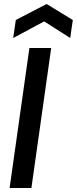

<svg xmlns="http://www.w3.org/2000/svg" viewBox="-20 -940 384 960"><path d="M28 0 127 -700H236L137 0ZM46 -750 59 -840 213 -920 344 -840 331 -750 201 -833Z"/></svg>

Font: Host Grotesk Medium
Style: Italic
Weight: 500
Italic angle: -8°
Designer: Doğukan Karapınar based on Poppins by Indian Type Foundry, Jonny Pinhorn
Foundry: Element Type
Version: Version 1.001; ttfautohint (v1.8.4.7-5d5b)